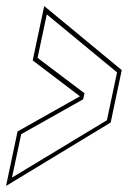

<svg xmlns="http://www.w3.org/2000/svg" viewBox="-27 -613 460 634"><path d="M-7 1 31 -179 237 -295 81 -413.5 119 -593 375 -381.5 338.5 -208.5ZM12.5 -26.5 326 -216 359.5 -374 127.5 -565.5 97 -422 252 -305 247.5 -285 43 -170Z"/></svg>

Font: Tourney Condensed Thin
Style: Italic
Weight: 100
Width: 3
Italic angle: -12°
Designer: Tyler Finck
Foundry: Etcetera Type Co
Version: Version 1.010; ttfautohint (v1.8.3)